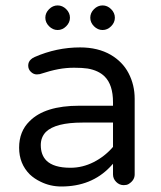

<svg xmlns="http://www.w3.org/2000/svg" viewBox="-20 -676 589 701"><path d="M159.2 -580.1Q172.9 -566.4 190.4 -566.4Q208 -566.4 221.7 -580.1Q235.4 -593.8 235.4 -611.3Q235.4 -628.9 221.7 -642.6Q208 -656.2 190.4 -656.2Q172.9 -656.2 159.2 -642.6Q145.5 -628.9 145.5 -611.3Q145.5 -593.8 159.2 -580.1ZM323.2 -580.1Q336.9 -566.4 354.5 -566.4Q372.1 -566.4 385.7 -580.1Q399.4 -593.8 399.4 -611.3Q399.4 -628.9 385.7 -642.6Q372.1 -656.2 354.5 -656.2Q336.9 -656.2 323.2 -642.6Q309.6 -628.9 309.6 -611.3Q309.6 -593.8 323.2 -580.1ZM392.6 -78.1V-39.1Q392.6 -23.4 404.3 -11.7Q416 0 431.6 0Q442.4 0 449.2 -3.9Q471.7 -17.6 471.7 -39.1V-315.4Q471.7 -366.2 449.2 -409.2Q427.7 -450.2 384.8 -475.6Q337.9 -502.9 272.5 -502.9Q186.5 -502.9 106.4 -467.8Q97.7 -463.9 92.8 -459Q83 -450.2 83 -436.5Q83 -422.9 92.8 -413.6Q102.5 -404.3 114.3 -404.3L125 -405.3Q164.1 -418 192.4 -423.3Q220.7 -428.7 250.5 -428.7Q280.3 -428.7 299.8 -425.8Q339.8 -418.9 362.3 -396.5Q392.6 -366.2 392.6 -302.7V-290H269.5Q143.6 -290 87.9 -233.4Q49.8 -196.3 49.8 -136.7Q49.8 -78.1 88.9 -39.1Q105.5 -23.4 127.9 -12.7Q163.1 4.9 204.1 4.9Q313.5 4.9 381.8 -66.4ZM237.3 -63.5Q175.8 -63.5 149.4 -89.8Q128.9 -110.4 128.9 -146.5Q128.9 -174.8 147.5 -194.3Q182.6 -228.5 281.2 -228.5H392.6V-139.6Q362.3 -104.5 321.8 -84Q281.2 -63.5 237.3 -63.5Z"/></svg>

Font: FakePearl
Style: Light
Weight: 350
Version: Version 1.2